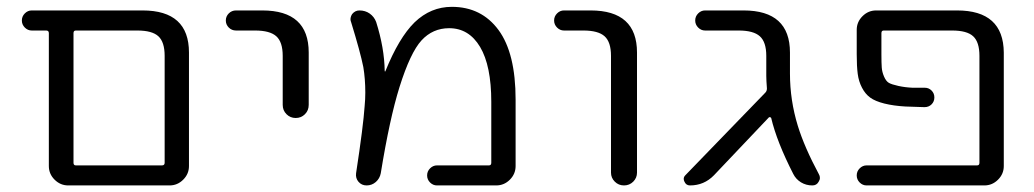

<svg xmlns="http://www.w3.org/2000/svg" viewBox="-20 -573 3069 570"><path d="M468.8 -407.2Q468.8 -448.2 450.2 -465.3Q431.6 -482.4 387.7 -482.4H205.1Q198.2 -482.4 198.2 -474.6V-89.8Q198.2 -82 205.1 -82H460.9Q468.8 -82 468.8 -89.8ZM198.2 -22.5H182.6Q159.2 -22.5 142.1 -39.6Q125 -56.6 125 -80.1V-474.6Q125 -482.4 117.2 -482.4H74.2Q62.5 -482.4 53.7 -491.2Q44.9 -500 44.9 -512.2Q44.9 -524.4 53.7 -533.2Q62.5 -542 74.2 -542H403.3Q541 -542 541 -417V-80.1Q541 -56.6 523.9 -39.6Q506.8 -22.5 483.4 -22.5Z M680.7 -482.4Q668 -482.4 659.2 -491.2Q650.4 -500 650.4 -512.2Q650.4 -524.4 659.2 -533.2Q668 -542 680.7 -542H758.8Q896.5 -542 896.5 -417V-261.7Q896.5 -245.1 885.3 -233.9Q874 -222.7 857.9 -222.7Q841.8 -222.7 830.6 -233.9Q819.3 -245.1 819.3 -261.7V-407.2Q819.3 -448.2 800.3 -465.3Q781.2 -482.4 737.3 -482.4Z M1277.3 -22.5Q1265.6 -22.5 1256.8 -31.2Q1248 -40 1248 -52.2Q1248 -64.5 1256.8 -73.2Q1265.6 -82 1277.3 -82H1431.6Q1438.5 -82 1438.5 -89.8V-270.5Q1438.5 -377.9 1405.3 -433.6Q1372.1 -489.3 1313.5 -489.3Q1264.6 -489.3 1231.4 -453.1Q1198.2 -417 1166 -314.5Q1136.7 -220.7 1110.4 -58.6Q1107.4 -43 1095.7 -32.7Q1084 -22.5 1068.4 -22.5Q1053.7 -22.5 1044.4 -33.2Q1035.2 -43.9 1037.1 -58.6Q1058.6 -199.2 1062.5 -257.8Q1064.5 -278.3 1064.5 -297.9Q1064.5 -338.9 1058.6 -374Q1049.8 -418 1022.5 -506.8Q1020.5 -511.7 1020.5 -515.6Q1020.5 -523.4 1025.4 -531.2Q1034.2 -542 1046.9 -542Q1064.5 -542 1077.6 -532.7Q1090.8 -523.4 1096.7 -507.8Q1121.1 -430.7 1122.1 -362.3Q1122.1 -361.3 1123 -360.8Q1124 -360.4 1124 -361.3Q1164.1 -460.9 1210.9 -506.8Q1258.8 -552.7 1321.3 -552.7Q1409.2 -552.7 1460 -483.9Q1510.7 -415 1510.7 -277.3V-80.1Q1510.7 -56.6 1493.7 -39.6Q1476.6 -22.5 1453.1 -22.5Z M1654.3 -482.4Q1642.6 -482.4 1633.8 -491.2Q1625 -500 1625 -512.2Q1625 -524.4 1633.8 -533.2Q1642.6 -542 1654.3 -542H1733.4Q1871.1 -542 1871.1 -417V-60.5Q1871.1 -44.9 1859.9 -33.7Q1848.6 -22.5 1832.5 -22.5Q1816.4 -22.5 1805.2 -33.7Q1793.9 -44.9 1793.9 -60.5V-407.2Q1793.9 -448.2 1774.9 -465.3Q1755.9 -482.4 1711.9 -482.4Z M2325.2 -354.5Q2325.2 -275.4 2348.6 -199.2Q2368.2 -135.7 2411.1 -55.7Q2414.1 -50.8 2414.1 -44.9Q2414.1 -39.1 2410.2 -33.2Q2404.3 -22.5 2391.6 -22.5Q2373 -22.5 2357.9 -31.7Q2342.8 -41 2335 -56.6Q2286.1 -152.3 2269.5 -222.7Q2268.6 -224.6 2266.1 -225.1Q2263.7 -225.6 2262.7 -224.6L2099.6 -52.7Q2070.3 -22.5 2028.3 -22.5Q2016.6 -22.5 2011.7 -34.2Q2009.8 -38.1 2009.8 -42Q2009.8 -47.9 2014.6 -52.7L2252 -297.9Q2256.8 -302.7 2256.8 -310.5Q2254.9 -335 2254.9 -347.7V-407.2Q2254.9 -448.2 2235.8 -465.3Q2216.8 -482.4 2172.9 -482.4H2073.2Q2061.5 -482.4 2052.7 -491.2Q2043.9 -500 2043.9 -512.2Q2043.9 -524.4 2052.7 -533.2Q2061.5 -542 2073.2 -542H2187.5Q2325.2 -542 2325.2 -417Z M2821.3 -542Q2959 -542 2960 -417V-80.1Q2960 -56.6 2942.9 -39.6Q2925.8 -22.5 2902.3 -22.5H2552.7Q2541 -22.5 2532.2 -31.2Q2523.4 -40 2523.4 -52.2Q2523.4 -64.5 2532.2 -73.2Q2541 -82 2552.7 -82H2880.9Q2887.7 -82 2887.7 -89.8V-407.2Q2887.7 -448.2 2869.1 -465.3Q2850.6 -482.4 2806.6 -482.4H2603.5Q2596.7 -482.4 2596.7 -474.6V-412.1Q2596.7 -385.7 2597.7 -372.6Q2598.6 -359.4 2604.5 -345.7Q2610.4 -332 2618.7 -327.1Q2627 -322.3 2647 -317.9Q2667 -313.5 2689.5 -312.5Q2704.1 -312.5 2725.6 -312.5Q2737.3 -312.5 2745.6 -304.2Q2753.9 -295.9 2753.9 -283.7Q2753.9 -271.5 2745.6 -263.2Q2737.3 -254.9 2724.6 -254.9Q2692.4 -255.9 2668 -256.8Q2632.8 -258.8 2605.5 -265.6Q2578.1 -272.5 2563.5 -283.2Q2548.8 -293.9 2539.1 -312.5Q2529.3 -331.1 2526.4 -353.5Q2523.4 -376 2523.4 -412.1V-484.4Q2523.4 -507.8 2540.5 -524.9Q2557.6 -542 2581.1 -542Z"/></svg>

Font: Gen Jyuu Gothic P Normal
Style: Regular
Weight: 300
Designer: [Source Han Sans]
Ryoko NISHIZUKA  (kana & ideographs); Paul D. Hunt (Latin, Greek & Cyrillic); Wenlong ZHANG  (bopomofo
Version: Version 1.002.20150607